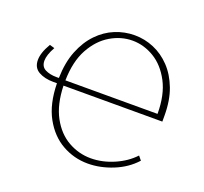

<svg xmlns="http://www.w3.org/2000/svg" viewBox="-122 -843 1054 993"><g transform="rotate(20 405.0 -346.5)"><path d="M455 7Q379 7 313.5 -30Q248 -67 207 -141.5Q166 -216 164 -329H144Q96 -329 63 -347.5Q30 -366 30 -409Q30 -428 37.5 -451Q45 -474 62 -503L89 -495Q63 -448 63 -417Q63 -384 88.5 -371Q114 -358 151 -358H164Q166 -444 191.5 -508Q217 -572 258.5 -615Q300 -658 351.5 -679Q403 -700 458 -700Q513 -700 564 -678.5Q615 -657 655.5 -614.5Q696 -572 720 -509Q744 -446 744 -362V-329H200Q203 -226 240 -158Q277 -90 335.5 -57Q394 -24 460 -24Q523 -24 586 -51Q649 -78 691 -123L709 -101Q662 -49 592.5 -21Q523 7 455 7ZM457 -670Q394 -670 336 -635.5Q278 -601 240 -532Q202 -463 200 -358H707Q707 -462 670.5 -531.5Q634 -601 577 -635.5Q520 -670 457 -670Z"/></g></svg>

Font: Bitter ExtraLight
Style: Regular
Weight: 200
Designer: Sol Matas, and Bitter project Authors
Foundry: Sol Matas
Version: Version 2.001